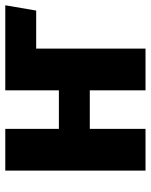

<svg xmlns="http://www.w3.org/2000/svg" viewBox="58 -629 571 727"><g transform="rotate(-90 343.5 -265.5)"><path d="M687 -531 667 -414H524L523 -415V0H365V-211H219V0H61V-531H219V-328H365V-531Z"/></g></svg>

Font: Fira Sans
Style: Bold
Weight: 700
Designer: bBox Type GmbH & Carrois Corporate GbR & Edenspiekermann AG
Foundry: bBox Type GmbH & Carrois Corporate GbR & Edenspiekermann AG
Version: Version 4.301;PS 004.301;hotconv 1.0.88;makeotf.lib2.5.64775